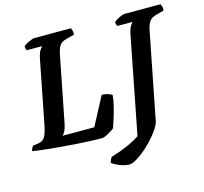

<svg xmlns="http://www.w3.org/2000/svg" viewBox="-135 -843 1256 1183"><g transform="rotate(-15 492.5 -252.0)"><path d="M426.5 0Q395.5 0 350.2 -2Q305 -4 253.5 -7.5Q202 -11 151.2 -15.5Q100.5 -20 57.8 -25Q15 -30 -11 -34.5Q-8.5 -44 -4 -53Q0.5 -62 4.5 -66L35.5 -70Q56 -73 68.8 -83.2Q81.5 -93.5 89.8 -115Q98 -136.5 105 -172.5L181.5 -563Q190 -607.5 201.8 -624.5Q213.5 -641.5 216 -643.5H119Q116 -648 114 -655Q112 -662 112.5 -671Q119.5 -678 133.5 -685.5Q147.5 -693 161.8 -698.5Q176 -704 181.5 -704H416Q418.5 -699.5 422.2 -688.8Q426 -678 424.5 -661.5L376 -648.5Q361 -645 348.2 -638.5Q335.5 -632 325.5 -615.2Q315.5 -598.5 308.5 -562.5L226.5 -146Q220.5 -116.5 211.8 -100.5Q203 -84.5 195.5 -77.5H397.5L493.5 -259Q509 -259 527.8 -254Q546.5 -249 558.5 -241Q556 -208.5 546 -169Q536 -129.5 525.2 -95Q514.5 -60.5 507 -41Q498 -33.5 482.2 -23.8Q466.5 -14 451 -7Q435.5 0 426.5 0ZM547.5 200.5Q532 200.5 511.2 195Q490.5 189.5 471.2 180Q452 170.5 439 161Q441.5 149 446.2 140Q451 131 454 126.5Q511 109.5 559.2 88.2Q607.5 67 640.5 44.5L759 -563Q767.5 -607 778.8 -624Q790 -641 793 -643.5H696.5Q694 -647.5 691.5 -655Q689 -662.5 689.5 -671Q697.5 -679 711.5 -686.5Q725.5 -694 739 -699Q752.5 -704 758.5 -704H988Q990 -699 994 -688.5Q998 -678 995.5 -661.5L947.5 -648.5Q916 -640.5 902.2 -621.8Q888.5 -603 880.5 -562.5L771 -5Q754.5 31 724.8 67.2Q695 103.5 661 133.8Q627 164 596.5 182.2Q566 200.5 547.5 200.5Z"/></g></svg>

Font: Texturina Medium
Style: Italic
Weight: 500
Italic angle: -11°
Designer: Guillermo Torres Carreño
Foundry: Omnibus-Type
Version: Version 1.002